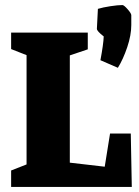

<svg xmlns="http://www.w3.org/2000/svg" viewBox="-20 -739 550 759"><path d="M24 0V-65L85 -89V-521L24 -545V-610H327V-544L256 -520V-96L394 -80L415 -211H497L501 0ZM390 -595Q363 -616 363 -625L367 -704Q387 -710 416.5 -714.5Q446 -719 464 -719Q470 -719 484.5 -702.5Q499 -686 499 -679V-640Q499 -600 483 -552.5Q467 -505 446 -471L377 -501Q389 -565 390 -595Z"/></svg>

Font: Grenze ExtraBold
Style: Regular
Weight: 800
Designer: Renata Polastri
Foundry: Omnibus-Type
Version: Version 1.002; ttfautohint (v1.8)